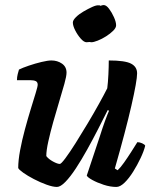

<svg xmlns="http://www.w3.org/2000/svg" viewBox="-20 -739 609 759"><path d="M205 0Q189 0 164 -9Q139 -18 114 -31Q89 -44 71.5 -56.5Q54 -69 52 -75Q52 -105 59.5 -145Q67 -185 78.5 -227.5Q90 -270 101.5 -307.5Q113 -345 121 -371Q129 -397 129 -404Q129 -415 121 -418.5Q113 -422 100 -422H47Q47 -434 50 -446Q53 -458 55 -464Q69 -471 94 -479.5Q119 -488 144 -494Q169 -500 183 -500Q207 -500 225 -487.5Q243 -475 243 -452Q243 -438 234.5 -407.5Q226 -377 214 -337.5Q202 -298 190.5 -257Q179 -216 171 -180Q163 -144 163 -122Q172 -110 189.5 -100.5Q207 -91 216 -91Q221 -90 238.5 -113.5Q256 -137 279 -173.5Q302 -210 326.5 -251Q351 -292 371.5 -329Q392 -366 404 -390Q407 -413 408.5 -444.5Q410 -476 410 -500Q474 -500 498 -487.5Q522 -475 522 -449Q522 -420 499.5 -321.5Q477 -223 434 -73L445 -66Q456 -76 470.5 -96.5Q485 -117 499 -139Q513 -161 523 -177Q532 -177 542 -172.5Q552 -168 554 -163Q549 -142 536 -114.5Q523 -87 506.5 -60.5Q490 -34 472.5 -17Q455 0 440 0Q416 0 390 -8.5Q364 -17 345 -27.5Q326 -38 323 -45L375 -201Q385 -233 395 -260.5Q405 -288 411 -301L406 -304Q389 -270 368 -229Q347 -188 324.5 -147.5Q302 -107 280 -73.5Q258 -40 238.5 -20Q219 0 205 0ZM322 -572Q312 -572 299.5 -586Q287 -600 277.5 -618.5Q268 -637 268 -650Q268 -659 280 -671Q292 -683 310 -693.5Q328 -704 344.5 -711.5Q361 -719 370 -718Q374 -719 377 -716Q385 -719 390 -719Q400 -719 411 -704.5Q422 -690 430.5 -671Q439 -652 439 -639Q439 -629 427.5 -617.5Q416 -606 399.5 -595.5Q383 -585 366.5 -578.5Q350 -572 341 -572Q337 -572 334 -573Q326 -572 322 -572Z"/></svg>

Font: Texturina
Style: Bold Italic
Weight: 700
Italic angle: -11°
Designer: Guillermo Torres Carreño
Foundry: Omnibus-Type
Version: Version 1.002; ttfautohint (v1.8.3)